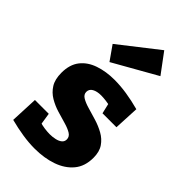

<svg xmlns="http://www.w3.org/2000/svg" viewBox="-259 -934 1031 1031"><g transform="rotate(45 256.0 -419.0)"><path d="M204 -398Q204 -378 224 -366Q244 -354 275.5 -345Q307 -336 343 -325Q379 -314 410.5 -296.5Q442 -279 462 -250Q482 -221 482 -175Q482 -110 447.5 -68.5Q413 -27 354.5 -6.5Q296 14 223 14Q179 14 131 6.5Q83 -1 33 -14L40 -172H145L158 -88L144 -111Q163 -104 186 -101Q209 -98 226 -98Q247 -98 267 -102.5Q287 -107 299 -117Q311 -127 311 -143Q311 -164 291.5 -176Q272 -188 240.5 -197Q209 -206 174 -216.5Q139 -227 107.5 -245.5Q76 -264 56.5 -295Q37 -326 37 -376Q37 -438 67 -476.5Q97 -515 149.5 -533Q202 -551 266 -551Q311 -551 359.5 -543.5Q408 -536 460 -522L453 -378H347L329 -455L352 -431Q307 -441 274 -441Q243 -441 223.5 -430Q204 -419 204 -398ZM179 -599 122 -680 342 -852 426 -739Z"/></g></svg>

Font: Bitter Thin ExtraBold
Style: Regular
Weight: 800
Version: Version 3.020